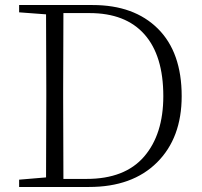

<svg xmlns="http://www.w3.org/2000/svg" viewBox="-20 -743 802 763"><path d="M56 -694V-723H348Q513 -723 607.5 -629Q702 -535 702 -361Q702 -195 604 -97.5Q506 0 334 0H56V-29L163 -38Q164 -177 164 -357V-383Q164 -542 163 -686ZM232 -32H324Q476 -32 552.5 -120.5Q629 -209 629 -361Q629 -522 554 -606.5Q479 -691 336 -691H232Q231 -544 231 -383V-357Q231 -173 232 -32Z"/></svg>

Font: Minh Nguyen ExtraLight
Style: Regular
Weight: 250
Designer: Ryoko NISHIZUKA 西塚涼子 (kana & ideographs); Frank Grießhammer (Latin, Greek & Cyrillic); Wenlong ZHANG 张文龙 (bopomofo); San
Foundry: Adobe
Version: Version 1.100;July 7, 2023;FontCreator 14.0.0.2814 64-bit